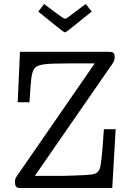

<svg xmlns="http://www.w3.org/2000/svg" viewBox="-20 -943 651 963"><path d="M55.2 -29.8Q55.2 -34.7 55.7 -39.3Q56.2 -43.9 57.1 -46.9Q58.1 -49.8 61.5 -54.9Q64.9 -60.1 67.4 -64Q69.8 -67.9 76.9 -77.9Q84 -87.9 89.8 -96.2L455.1 -625H321.8Q232.9 -625 199.5 -620.1Q166 -615.2 154.1 -601.6Q142.1 -587.9 137.2 -550.8Q133.3 -522 127.9 -430.2H68.8L80.1 -683.1H526.9Q543 -683.1 549.1 -678Q555.2 -672.9 555.2 -655.8Q555.2 -650.9 554.7 -647.9Q554.2 -645 552.5 -640.6Q550.8 -636.2 549.8 -633.5Q548.8 -630.9 545.4 -625.5Q542 -620.1 539.6 -616.5Q537.1 -612.8 530.5 -604Q523.9 -595.2 520 -588.9L154.8 -61H297.9Q428.7 -64 450.2 -69.8Q476.1 -76.7 482.9 -105Q484.9 -114.7 488.8 -144Q494.6 -192.9 501 -294.9H560.1L543 0H85Q73.7 0 68.4 -1.5Q63 -2.9 59.1 -9.3Q55.2 -15.6 55.2 -29.8ZM171.9 -884.8 201.2 -922.9Q224.1 -905.8 255.9 -881.8Q299.8 -848.6 306.2 -849.1Q307.1 -849.1 308.6 -849.6Q310.1 -850.1 312.5 -851.1Q314.9 -852.1 317.4 -854Q319.8 -856 324.5 -858.9Q329.1 -861.8 333.5 -865.5Q337.9 -869.1 345.9 -875Q354 -880.9 362.5 -887.5Q371.1 -894 384 -903.6Q397 -913.1 410.2 -922.9L439.9 -884.8Q314 -782.7 310.1 -782.2Q308.1 -781.2 306.2 -780.8H305.2Q300.3 -780.8 247.1 -824.2Q205.1 -858.9 171.9 -884.8Z"/></svg>

Font: CMU Concrete
Style: Roman
Weight: 500
Version: Version 0.7.0